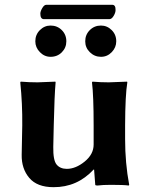

<svg xmlns="http://www.w3.org/2000/svg" viewBox="-20 -774 631 804"><path d="M336.9 -601.1Q336.9 -628.9 356 -647.9Q375 -667 402.8 -667Q428.7 -667 447.8 -647.9Q466.8 -628.9 466.8 -601.1Q466.8 -575.2 448 -555.7Q429.2 -536.1 402.8 -536.1Q376 -536.1 356.4 -555.2Q336.9 -574.2 336.9 -601.1ZM127.9 -601.1Q127.9 -628.9 147 -647.9Q166 -667 191.9 -667Q219.7 -667 238.8 -647.9Q257.8 -628.9 257.8 -601.1Q257.8 -574.2 239 -555.2Q220.2 -536.1 191.9 -536.1Q166 -536.1 147 -555.7Q127.9 -575.2 127.9 -601.1ZM372.1 -64Q303.2 10.3 204.1 9.8Q135.3 9.8 102.5 -29.1Q69.8 -67.9 70.8 -126L73.2 -249Q74.2 -338.9 64.9 -429.2L66.9 -432.1Q103 -429.2 137.2 -429.2L211.9 -432.1L212.9 -429.2Q208 -376 205.1 -249L203.1 -159.2Q202.1 -103 217 -85Q231.9 -66.9 259.8 -66.9Q296.9 -66.9 334.5 -97.4Q372.1 -127.9 372.1 -168.9V-249Q372.1 -373 365.2 -429.2L367.2 -432.1Q401.4 -429.2 435.1 -429.2L512.2 -432.1L513.2 -429.2Q504.4 -376 503.9 -249V-191.9Q503.9 -90.8 521 0L519 2.9Q499 0 445.3 0Q410.6 0 388.2 2.9Q379.4 2.9 378.9 0L374 -64ZM438 -693.8H164.1Q148.9 -693.8 148.9 -716.8Q148.9 -726.6 157 -740.2Q165 -753.9 173.8 -753.9H450.2Q464.4 -753.9 463.9 -731.9Q463.9 -720.7 455.8 -707.3Q447.8 -693.8 438 -693.8Z"/></svg>

Font: Linux Biolinum
Style: Bold
Weight: 700
Designer: Philipp H. Poll
Foundry: Philipp H. Poll
Version: Version 1.3.2 ; ttfautohint (v0.9)